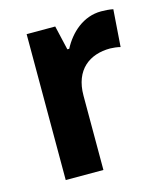

<svg xmlns="http://www.w3.org/2000/svg" viewBox="-89 -625 596 694"><g transform="rotate(-15 208.5 -278.0)"><path d="M353 -556C286 -556 235 -509 207 -455H200L179 -546H72V0H213V-278C213 -375 273 -418 350 -418C359 -418 378 -416 388 -413L398 -552C384 -555 366 -556 353 -556Z"/></g></svg>

Font: Noto Sans Malayalam SemiCondensed
Style: Bold
Weight: 700
Width: 4
Designer: Jelle Bosma - Monotype Design Team
Foundry: Monotype Imaging Inc.
Version: Version 2.104